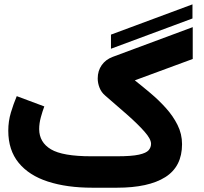

<svg xmlns="http://www.w3.org/2000/svg" viewBox="-20 -875 951 895"><path d="M877.2 -788.9 497.3 -647.8V-713.6L877.2 -854.7ZM524.9 -146.5Q593.8 -146.5 627.7 -154.1Q661.6 -161.6 672.9 -174.8Q684.1 -188 684.1 -204.6Q684.1 -227.1 653.3 -261.7Q622.6 -296.4 574 -339.4Q525.4 -382.3 470.7 -429.2Q452.6 -444.3 444.1 -465.8Q435.5 -487.3 435.5 -509.3Q435.5 -544.9 454.1 -571.3Q472.7 -597.7 505.4 -609.9L878.4 -748.5V-600.1L608.4 -500.5Q643.6 -472.7 681.9 -440.4Q720.2 -408.2 753.4 -371.3Q786.6 -334.5 807.6 -292.5Q828.6 -250.5 828.6 -203.1Q828.6 -98.6 750.5 -49.3Q672.4 0 525.4 0H410.2Q291.5 0 203.4 -28.6Q115.2 -57.1 66.9 -116.2Q18.6 -175.3 18.6 -265.6Q18.6 -310.1 30.8 -350.6Q43 -391.1 58.1 -426.8L186.5 -378.9Q178.2 -356.9 170.4 -328.4Q162.6 -299.8 162.6 -272.9Q163.1 -211.4 217.5 -179Q272 -146.5 405.3 -146.5Z"/></svg>

Font: Vazir Black FD
Style: Black-FD
Weight: 900
Designer: Saber Rastikerdar
Foundry: Saber Rastikerdar
Version: Version 30.0.0